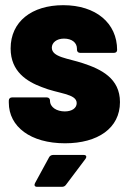

<svg xmlns="http://www.w3.org/2000/svg" viewBox="-20 -545 503 741"><path d="M231 8C357 8 443 -50 443 -151C443 -243 370 -278 300 -301C243 -320 180 -324 180 -361C180 -380 198 -396 227 -396C258 -396 277 -380 277 -357V-353C277 -346 282 -341 289 -341H420C427 -341 432 -345 432 -352C432 -456 350 -525 224 -525C103 -525 21 -462 21 -358C21 -268 85 -230 141 -209C204 -183 276 -184 276 -147C276 -128 258 -115 230 -115C199 -115 173 -131 173 -156V-157C173 -164 168 -169 161 -169H26C19 -169 14 -164 14 -157V-149C14 -56 98 8 231 8ZM123 176H219C225 176 230 174 234 169L310 68C312 65 313 63 313 60C313 56 310 53 303 53H185C179 53 173 56 170 61L115 162C111 170 114 176 123 176Z"/></svg>

Font: Barlow Semi Condensed ExtraBold
Style: Regular
Weight: 800
Width: 4
Designer: Jeremy Tribby
Foundry: Tribby Type
Version: Version 1.422;hotconv 1.0.109;makeotfexe 2.5.65596